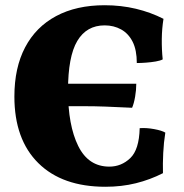

<svg xmlns="http://www.w3.org/2000/svg" viewBox="-20 -705 702 734"><path d="M383 9Q218 9 126.5 -81.5Q35 -172 35 -336Q35 -446 76 -524Q117 -602 194.5 -643.5Q272 -685 380 -685Q443 -685 499.5 -671.5Q556 -658 605 -633Q599 -596 598.5 -556Q598 -516 602 -478Q593 -473 575.5 -470Q558 -467 538 -465.5Q518 -464 503 -464Q503 -514 487 -545.5Q471 -577 443 -592.5Q415 -608 380 -608Q311 -608 275.5 -548.5Q240 -489 240 -359Q240 -226 279 -147Q318 -68 398 -68Q444 -68 478 -100.5Q512 -133 514 -215Q539 -217 569 -211.5Q599 -206 612 -198Q606 -161 604 -120Q602 -79 603 -43Q554 -18 499.5 -4.5Q445 9 383 9ZM485 -293Q425 -296 383 -297.5Q341 -299 304.5 -299Q268 -299 225 -299V-385H501Q501 -361 496.5 -335Q492 -309 485 -293Z"/></svg>

Font: Vollkorn Black
Style: Regular
Weight: 900
Designer: Friedrich Althausen
Foundry: Friedrich Althausen
Version: Version 5.000